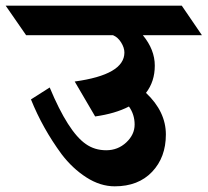

<svg xmlns="http://www.w3.org/2000/svg" viewBox="-95 -695 731 676"><path d="M207 -188Q238 -166 279 -166Q320 -166 349.5 -193.5Q379 -221 379 -256.5Q379 -292 359 -320Q311 -295 240 -285L168 -408Q343 -432 343 -510Q343 -527 331.5 -545.5Q320 -564 303 -571H-3L-75 -675H545L616 -571H408Q450 -520 450 -464Q450 -408 419 -368Q489 -302 489 -221.5Q489 -141 440.5 -90Q392 -39 309 -39Q258 -39 209 -70.5Q160 -102 122 -152Q55 -243 14 -345L80 -387Q145 -231 207 -188Z"/></svg>

Font: Halant
Style: Bold
Weight: 700
Designer: Hitesh Malaviya (Devanagari), Satya Rajpurohit (Latin)
Foundry: Indian Type Foundry
Version: Version 1.101;PS 1.0;hotconv 1.0.78;makeotf.lib2.5.61930; tt